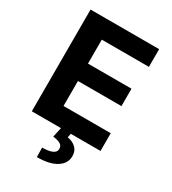

<svg xmlns="http://www.w3.org/2000/svg" viewBox="-226 -844 1063 1189"><g transform="rotate(30 306.0 -249.5)"><path d="M63.3 0V-727.5H553.7V-600.8H216.8V-429.7H527.9V-305.3H216.8V-126.8H554.5V0ZM272.5 -2.9H342.4L336.5 28.3Q372.9 33.9 396.3 55.6Q419.8 77.2 420.1 114.6Q420.4 167.6 371 198.9Q321.6 230.2 232 229.9L230.9 162.5Q275.8 162.7 301.3 151.8Q326.8 140.8 327.3 118.2Q328.2 96.4 310.9 85Q293.7 73.6 256.6 69.3Z"/></g></svg>

Font: Inter V
Style: 
Weight: 400
Designer: Rasmus Andersson
Foundry: rsms
Version: Version 4.000;git-a3f224843